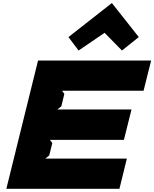

<svg xmlns="http://www.w3.org/2000/svg" viewBox="-20 -1192 974 1212"><path d="M780.8 -190.9 733.9 0H20L220.2 -810.1H934.1L886.2 -619.1H372.1L386.2 -599.1L367.2 -521L341.8 -501H810.1L762.2 -309.1H294.9L310.1 -289.1L291 -210.9L266.1 -190.9ZM687 -1171.9 856 -958 750 -873 640.1 -984.9 476.1 -873 412.1 -958 685.1 -1171.9Z"/></svg>

Font: Sinkin Sans 900 X Black Italic
Style: Regular
Weight: 950
Italic angle: -112°
Designer: Keith Bates
Foundry: K-Type
Version: Sinkin Sans (version 1.0)  by Keith Bates   •   © 2014   www